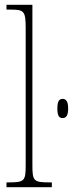

<svg xmlns="http://www.w3.org/2000/svg" viewBox="-20 -780 304 800"><path d="M7 0H196V-20H192C119 -20 115 -24 115 -94V-760H7V-740H20C80 -740 87 -736 87 -662V-94C87 -24 83 -20 10 -20H7ZM241 -288C254 -288 264 -296 264 -328C264 -359 254 -368 241 -368C227 -368 219 -359 219 -328C219 -296 227 -288 241 -288Z"/></svg>

Font: Noto Serif ExtraCondensed Thin
Style: Regular
Weight: 100
Width: 2
Designer: Monotype Design Team
Foundry: Monotype Imaging Inc.
Version: Version 2.013